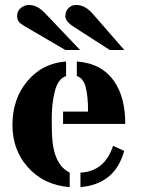

<svg xmlns="http://www.w3.org/2000/svg" viewBox="-20 -749 572 776"><path d="M305.2 -51.3Q403.3 -56.2 437 -159.7L481.9 -139.2Q445.3 -4.9 305.2 7.3ZM290.5 -500.5Q391.1 -493.2 441.4 -420.4Q486.3 -356 486.3 -248H234.9V-297.9H335.9Q335.9 -360.4 326.4 -396.7Q316.9 -433.1 290.5 -441.9ZM261.7 7.3Q155.8 -1 90.8 -75.2Q30.3 -144 30.3 -244.6Q30.3 -350.1 91.3 -421.9Q151.9 -493.7 247.1 -500.5V-441.9Q214.8 -430.7 201.9 -381.3Q189 -332 189 -270.3Q189 -208.5 192.1 -178Q195.3 -147.5 203.6 -123Q220.7 -71.8 261.7 -51.3ZM423.8 -546.9 280.3 -639.2Q244.1 -662.1 244.1 -683.1Q244.1 -704.1 257.1 -716.6Q270 -729 288.1 -729Q322.8 -729 353.5 -694.8L482.4 -546.9ZM244.1 -546.9 91.3 -636.2Q66.4 -650.4 60.5 -656.2Q49.3 -667.5 49.3 -682.1Q49.3 -696.8 54 -704.6Q58.6 -712.4 65.4 -717.8Q80.6 -729 97.2 -729Q129.9 -729 161.1 -696.8L303.7 -546.9Z"/></svg>

Font: Stardos Stencil
Style: Bold
Weight: 700
Designer: vernon adams
Foundry: vernon adams
Version: Version 1.000